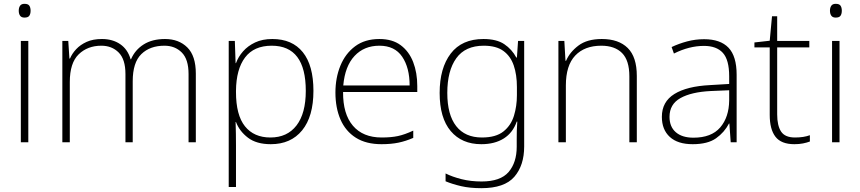

<svg xmlns="http://www.w3.org/2000/svg" viewBox="-20 -744 4499 1004"><path d="M108 -724Q127 -724 133.5 -714Q140 -704 140 -688Q140 -672 133.5 -662Q127 -652 108 -652Q92 -652 85 -662Q78 -672 78 -688Q78 -704 85 -714Q92 -724 108 -724ZM128 -530V0H89V-530Z M843 -540Q915 -540 959.5 -496Q1004 -452 1004 -359V0H966V-357Q966 -434 930.5 -469.5Q895 -505 840 -505Q764 -505 719 -461Q674 -417 674 -319V0H636V-357Q636 -434 600.5 -469.5Q565 -505 510 -505Q438 -505 391.5 -460Q345 -415 345 -315V0H306V-530H337L343 -438H346Q357 -464 378.5 -487Q400 -510 433 -525Q466 -540 513 -540Q569 -540 608.5 -513Q648 -486 663 -434H665Q686 -483 731 -511.5Q776 -540 843 -540Z M1404 -540Q1508 -540 1563.5 -471Q1619 -402 1619 -269Q1619 -135 1560 -62.5Q1501 10 1396 10Q1321 10 1276.5 -24Q1232 -58 1214 -106H1212Q1213 -76 1213.5 -44.5Q1214 -13 1214 16V234H1176V-530H1208L1212 -414H1214Q1226 -447 1251 -475.5Q1276 -504 1314 -522Q1352 -540 1404 -540ZM1401 -505Q1308 -505 1261.5 -443.5Q1215 -382 1214 -269V-263Q1214 -142 1261 -83.5Q1308 -25 1394 -25Q1482 -25 1530.5 -88Q1579 -151 1579 -269Q1579 -505 1401 -505Z M1964 -540Q2032 -540 2075.5 -507.5Q2119 -475 2140.5 -419.5Q2162 -364 2162 -294V-263H1774Q1773 -148 1825.5 -86.5Q1878 -25 1976 -25Q2025 -25 2060.5 -32.5Q2096 -40 2141 -61V-23Q2102 -6 2063.5 2Q2025 10 1975 10Q1894 10 1840.5 -24Q1787 -58 1760.5 -119Q1734 -180 1734 -260Q1734 -337 1760 -400.5Q1786 -464 1837 -502Q1888 -540 1964 -540ZM1964 -505Q1884 -505 1834 -451.5Q1784 -398 1775 -297H2122Q2122 -390 2083 -447.5Q2044 -505 1964 -505Z M2508 -540Q2577 -540 2617 -513Q2657 -486 2680 -443H2683L2689 -530H2721V22Q2721 121 2669.5 180.5Q2618 240 2497 240Q2437 240 2391.5 229.5Q2346 219 2310 204V163Q2346 181 2394 193Q2442 205 2498 205Q2597 205 2639.5 155.5Q2682 106 2682 23V-15Q2682 -40 2682.5 -61.5Q2683 -83 2685 -108H2682Q2662 -50 2614.5 -20Q2567 10 2497 10Q2395 10 2337 -58.5Q2279 -127 2279 -258Q2279 -388 2337 -464Q2395 -540 2508 -540ZM2510 -505Q2413 -505 2366 -439.5Q2319 -374 2319 -258Q2319 -144 2365.5 -84.5Q2412 -25 2500 -25Q2573 -25 2612.5 -56.5Q2652 -88 2667.5 -138.5Q2683 -189 2683 -246V-289Q2683 -353 2666.5 -401.5Q2650 -450 2612.5 -477.5Q2575 -505 2510 -505Z M3127 -540Q3215 -540 3262.5 -493Q3310 -446 3310 -347V0H3271V-345Q3271 -428 3233 -466.5Q3195 -505 3124 -505Q3037 -505 2988 -453.5Q2939 -402 2939 -297V0H2900V-530H2931L2937 -426H2940Q2959 -471 3004.5 -505.5Q3050 -540 3127 -540Z M3662 -539Q3747 -539 3789.5 -494.5Q3832 -450 3832 -353V0H3801L3794 -98H3792Q3768 -52 3724.5 -21Q3681 10 3602 10Q3524 10 3482.5 -28Q3441 -66 3441 -133Q3441 -212 3506.5 -252.5Q3572 -293 3693 -299L3793 -305V-345Q3793 -431 3760 -467.5Q3727 -504 3661 -504Q3584 -504 3504 -464L3492 -498Q3530 -516 3573 -527.5Q3616 -539 3662 -539ZM3697 -268Q3595 -263 3538 -231Q3481 -199 3481 -133Q3481 -81 3514 -52.5Q3547 -24 3606 -24Q3700 -24 3746 -77.5Q3792 -131 3793 -219V-272Z M4137 -25Q4160 -25 4179.5 -28Q4199 -31 4215 -37V-4Q4199 2 4179 6Q4159 10 4134 10Q4065 10 4035 -29Q4005 -68 4005 -143V-496H3925V-522L4005 -531L4017 -659H4044V-530H4212V-496H4044V-146Q4044 -87 4064.5 -56Q4085 -25 4137 -25Z M4350 -724Q4369 -724 4375.5 -714Q4382 -704 4382 -688Q4382 -672 4375.5 -662Q4369 -652 4350 -652Q4334 -652 4327 -662Q4320 -672 4320 -688Q4320 -704 4327 -714Q4334 -724 4350 -724ZM4370 -530V0H4331V-530Z"/></svg>

Font: Noto Sans Arabic UI XLt
Style: Regular
Weight: 200
Designer: Monotype Design Team, Nadine Chahine and Nizar Qandah
Foundry: Monotype Imaging Inc.
Version: Version 2.010; ttfautohint (v1.8.4.7-5d5b)